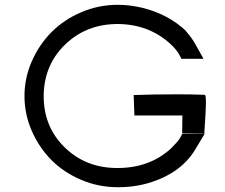

<svg xmlns="http://www.w3.org/2000/svg" viewBox="-20 -760 938 800"><path d="M739 -205 740 -279H540L537 -364Q617 -367 721 -367Q781 -367 833 -365Q838 -365 838 -333Q838 -313 836 -280Q834 -247 832.5 -225.5Q831 -204 832 -204ZM729 -183 740 -203H833L797 -143Q782 -116 757 -89Q710 -39 634.5 -9.5Q559 20 474 20Q472 20 470 20Q390 20 317.5 -11Q245 -42 194 -93.5Q143 -145 112.5 -214.5Q82 -284 82 -360Q82 -435 112.5 -504.5Q143 -574 194.5 -626Q246 -678 318.5 -709Q391 -740 471 -740Q497 -740 524 -736.5Q551 -733 577 -726.5Q603 -720 627.5 -710.5Q652 -701 674.5 -689Q697 -677 717 -662.5Q737 -648 754 -632V-631Q782 -599 795 -574L828 -515H736L725 -536Q711 -558 689 -578Q599 -659 471 -660Q340 -660 251.5 -574.5Q163 -489 162 -360Q162 -231 250 -145.5Q338 -60 468 -60Q469 -60 470 -60Q603 -60 692 -141Q721 -170 729 -183Z"/></svg>

Font: Nordica Advanced
Style: RegularExtended
Weight: 300
Version: Version 1.07